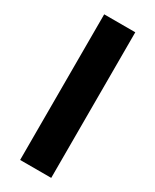

<svg xmlns="http://www.w3.org/2000/svg" viewBox="-192 -793 684 845"><g transform="rotate(30 150.0 -370.0)"><path d="M229 -740V0H71V-740Z"/></g></svg>

Font: Pathway Extreme 28pt
Style: Bold
Weight: 700
Designer: Eduardo Rodriguez Tunni
Foundry: Eduardo Rodriguez Tunni
Version: Version 1.001;gftools[0.9.26]